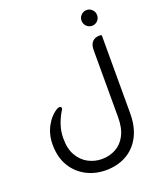

<svg xmlns="http://www.w3.org/2000/svg" viewBox="-168 -830 958 1148"><g transform="rotate(-20 311.5 -256.0)"><path d="M523 -726Q543 -726 557.5 -711.5Q572 -697 572 -676Q572 -655 557.5 -640.5Q543 -626 523 -626Q502 -626 487.5 -640.5Q473 -655 473 -676Q473 -697 487.5 -711.5Q502 -726 523 -726ZM306 214Q237 214 180 183.5Q123 153 90 96.5Q57 40 57 -39Q57 -103 85.5 -155Q114 -207 157 -232Q165 -236 171 -236Q184 -236 184 -224Q184 -220 179 -213Q156 -175 143 -135Q130 -95 130 -55Q129 13 154.5 57Q180 101 220.5 122Q261 143 306 143Q354 143 394 121.5Q434 100 457.5 55Q481 10 481 -58V-488Q481 -521 497.5 -538.5Q514 -556 542 -556H549Q557 -556 557 -548V-64Q558 28 525 90Q492 152 435 183Q378 214 306 214Z"/></g></svg>

Font: Zain
Style: Regular
Weight: 400
Designer: Zain,Boutros
Foundry: Mobile Telecommunications Company (Zain), 2024
Version: Version 1.51; ttfautohint (v1.8.4)